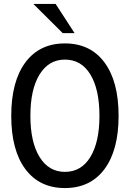

<svg xmlns="http://www.w3.org/2000/svg" viewBox="-20 -935 658 973"><path d="M309 -715Q438 -715 509.5 -618.5Q581 -522 581 -348Q581 -174 509.5 -78Q438 18 309 18Q180 18 108.5 -78Q37 -174 37 -348Q37 -522 108.5 -618.5Q180 -715 309 -715ZM309 -633Q227 -633 180.5 -557.5Q134 -482 134 -348Q134 -215 180.5 -139.5Q227 -64 309 -64Q392 -64 438 -139.5Q484 -215 484 -348Q484 -482 438 -557.5Q392 -633 309 -633ZM358 -767H298L149 -915H262Z"/></svg>

Font: Fragment Mono SC
Style: Regular
Weight: 400
Monospace: yes
Designer: Wei Huang based on Nimbus Sans by URW Studio, based on Helvetica by Max Miedinger.
Foundry: Wei Huang
Version: Version 1.012; ttfautohint (v1.8.4.7-5d5b)